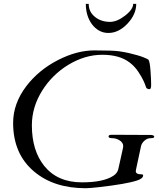

<svg xmlns="http://www.w3.org/2000/svg" viewBox="-20 -973 833 1006"><path d="M721.2 -59.6Q730 -59.6 730 -54.2Q730 -37.6 698.2 -27.3Q642.6 -8.8 496.6 7.8Q446.8 13.2 429.2 13.2Q262.2 13.2 158.7 -74.2Q48.8 -166.5 48.8 -329.1Q48.8 -430.7 118.2 -522Q182.6 -606 282.7 -657.7Q382.3 -709 474.6 -709Q574.2 -709 607.2 -703.9Q640.1 -698.7 658.2 -694.3Q709 -682.1 732.2 -672.6Q755.4 -663.1 757.8 -660.2Q765.1 -650.4 768.6 -602.1Q772 -553.7 772 -529.8Q772 -505.9 764.2 -505.9Q756.3 -505.9 752.2 -508.1Q748 -510.3 745.8 -514.4Q743.7 -518.6 742.4 -523.9Q741.2 -529.3 731.9 -549.6Q722.7 -569.8 703.9 -597.9Q685.1 -626 659.2 -645.5Q606.4 -686 516.1 -686Q424.8 -686 337.9 -633.3Q253.9 -582 201.2 -498.5Q147 -411.6 147 -316.4Q147 -184.1 211.9 -103.5Q281.2 -17.6 409.2 -17.6Q521.5 -17.6 573.7 -51.8Q595.2 -65.4 600.1 -87.9L624 -195.8Q625.5 -201.7 625.5 -209.5Q625.5 -217.3 619.9 -225.3Q614.3 -233.4 605.5 -238.3Q587.4 -249 568.1 -249Q548.8 -249 548.8 -257.8Q548.8 -266.6 563 -266.6Q592.3 -266.6 621.1 -266.6L716.8 -266.1Q744.1 -266.1 766.1 -266.1Q788.1 -266.1 788.1 -256.3Q788.1 -249 769.8 -249Q751.5 -249 737.1 -236.1Q722.7 -223.1 719.2 -208.3Q715.8 -193.4 712.4 -177Q709 -160.6 705.3 -143.8Q701.7 -127 698.2 -110.6Q694.8 -94.2 693.1 -86.7Q691.4 -79.1 691.4 -76.2Q691.4 -59.6 721.2 -59.6ZM547.9 -800.3Q520.5 -800.3 498.5 -813Q476.6 -825.7 460.9 -847.2Q429.7 -890.6 429.7 -952.6H444.8Q444.8 -910.2 478.5 -883.8Q510.3 -858.4 556.2 -858.4Q593.3 -858.4 635.3 -891.1Q677.7 -923.8 677.7 -952.6H693.8Q693.8 -897.9 647.9 -849.1Q601.6 -800.3 547.9 -800.3Z"/></svg>

Font: Cardo-Italic
Style: Italic
Weight: 400
Italic angle: -12°
Designer: David J. Perry
Foundry: David J. Perry
Version: Version 0.991